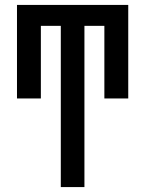

<svg xmlns="http://www.w3.org/2000/svg" viewBox="-20 -550 590 780"><path d="M227 210V-445H146V-150H49V-530H501V-150H404V-445H323V210Z"/></svg>

Font: Lode Dark
Style: Bold
Weight: 700
Monospace: yes
Designer: Belleve Invis
Foundry: Belleve Invis
Version: Version 29.2.0; ttfautohint (v1.8.3)